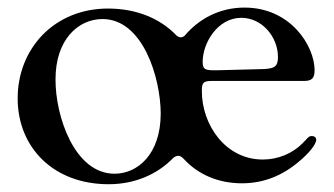

<svg xmlns="http://www.w3.org/2000/svg" viewBox="-20 -465 867 499"><path d="M262.1 13.8C331.3 13.8 389.6 -12.4 430.8 -55C440.7 -62.5 448.2 -61.8 457.4 -52.2C494 -12.1 546.5 11.4 608.7 11.4C665.5 11.4 714.8 -8.9 757.8 -45.8C780.9 -65 801.8 -89.1 801.8 -101.9C801.8 -107.6 797.2 -111.5 790.5 -111.5C780.9 -111.5 778.8 -104.4 766 -92.3C740.8 -66.8 703.5 -50.4 663 -50.4C565.7 -50.4 504.6 -141 504.6 -228C504.6 -249.3 507.5 -254.6 529.8 -254.6H769.2C789.8 -254.6 797.6 -260.7 797.6 -282.7C797.6 -344.5 736.2 -445.3 615.4 -445.3C551.8 -445.3 497.5 -416.9 459.9 -372.2C452.8 -366.5 446.7 -366.5 438.9 -372.5C397.4 -416.5 335.2 -442.8 260.7 -442.8C120.7 -442.8 25.6 -338.1 25.9 -208.8C26.3 -79.9 120.7 13.8 262.1 13.8ZM124.3 -258.2C123.9 -361.5 182.9 -415.5 246.4 -415.5C351.6 -415.5 397.4 -262.4 397.7 -169.7C397.4 -63.2 337 -13.5 277.7 -13.5C173.7 -13.5 123.9 -163 124.3 -258.2ZM506.7 -304C506.7 -353.7 545.8 -418.7 607.2 -418.7C661.2 -418.7 702.4 -369 702.4 -316.8C702.4 -291.2 692.8 -286.9 664.4 -285.5C613.6 -284.1 542.3 -282.3 540.8 -282.3C514.9 -282.3 506.7 -283.4 506.7 -304Z"/></svg>

Font: Margiela Serif Medium
Style: Regular
Weight: 500
Designer: Andreas Faust, Stefan Endress
Version: Version 1.002;FEAKit 1.0